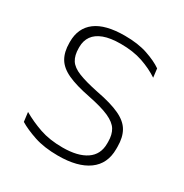

<svg xmlns="http://www.w3.org/2000/svg" viewBox="-125 -597 679 707"><g transform="rotate(30 214.5 -243.0)"><path d="M214.5 10Q156 10 113.5 -4.2Q71 -18.5 44 -35L39 -74.5Q75 -53.5 117 -39Q159 -24.5 214 -24.5Q278.5 -24.5 314 -48.5Q349.5 -72.5 349.5 -119V-127Q349.5 -157 337.5 -176.8Q325.5 -196.5 294.5 -210.5Q263.5 -224.5 206 -236Q144.5 -248 109 -264.5Q73.5 -281 58.5 -306.8Q43.5 -332.5 43.5 -371.5V-376Q43.5 -434 84.5 -465Q125.5 -496 208 -496Q264.5 -496 305 -482.2Q345.5 -468.5 370.5 -451L375 -414Q343.5 -435 303.2 -448.8Q263 -462.5 210 -462.5Q166 -462.5 138 -452Q110 -441.5 96.5 -422.2Q83 -403 83 -376V-371.5Q83 -340.5 95.2 -321.2Q107.5 -302 138.2 -289.8Q169 -277.5 222.5 -266.5Q286 -254.5 322.2 -237.5Q358.5 -220.5 373.5 -194.2Q388.5 -168 388.5 -128.5V-118.5Q388.5 -55.5 343.2 -22.8Q298 10 214.5 10Z"/></g></svg>

Font: Anek Tamil ExtraLight
Style: Regular
Weight: 250
Version: Version 1.003